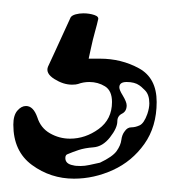

<svg xmlns="http://www.w3.org/2000/svg" viewBox="-41 -45 255 288"><path d="M70 223Q35 223 7 202.5Q-21 182 -21 142Q-21 128 -15 121Q-9 114 -2 114Q9 114 15 131Q20 147 34 155Q48 163 64 163Q87 163 107 148.5Q127 134 127 108Q127 91 116.5 84.5Q106 78 93 78Q84 78 76 81Q73 82 67 82Q54 82 40.5 73.5Q27 65 31 55Q34 49 40.5 34.5Q47 20 54 5Q61 -10 65 -19Q67 -22 72.5 -23.5Q78 -25 84 -25Q93 -25 100.5 -22.5Q108 -20 106 -15Q105 -10 101.5 2.5Q98 15 95.5 27Q93 39 92 43H109Q141 43 167.5 57.5Q194 72 194 108Q194 145 175.5 171Q157 197 128.5 210Q100 223 70 223ZM80 204Q86 204 93 202.5Q100 201 109 199Q128 190 134 181.5Q140 173 141 165Q142 157 146 152Q150 146 156 146Q162 146 168.5 143Q175 140 180 126Q183 117 183 110Q183 97 176.5 90.5Q170 84 168 83Q161 78 149 78Q138 78 138 86Q138 90 143 98Q149 108 149 113Q149 122 142 125.5Q135 129 135 137Q135 147 124 161Q113 175 99 176Q86 177 77 180Q68 183 61 186Q57 187 57 192Q57 201 69 203Q72 204 80 204Z"/></svg>

Font: Moo Lah Lah
Style: Regular
Weight: 400
Designer: Robert E. Leuschke
Foundry: Robert E. Leuschke
Version: Version 1.010; ttfautohint (v1.8.3)